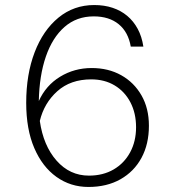

<svg xmlns="http://www.w3.org/2000/svg" viewBox="-20 -730 690 762"><path d="M344 -460Q410 -460 461 -431.5Q512 -403 541.5 -351.5Q571 -300 571 -231Q571 -158 541.5 -103.5Q512 -49 458 -18.5Q404 12 331 12Q260 12 204 -28Q148 -68 116 -142.5Q84 -217 84 -322Q84 -435 117.5 -522.5Q151 -610 212 -660Q273 -710 354 -710Q394 -710 427 -699Q460 -688 485 -667Q510 -646 526.5 -615.5Q543 -585 549 -545H499Q489 -603 451 -634Q413 -665 352 -665Q284 -665 236 -623Q188 -581 162 -505.5Q136 -430 134 -329Q162 -391 218.5 -425.5Q275 -460 344 -460ZM333 -33Q389 -33 431 -57.5Q473 -82 496.5 -125.5Q520 -169 520 -225Q520 -281 497.5 -324Q475 -367 435 -391Q395 -415 342 -415Q260 -415 207.5 -368Q155 -321 138 -250Q152 -152 204.5 -92.5Q257 -33 333 -33Z"/></svg>

Font: Azeret Mono Thin
Style: Regular
Weight: 100
Designer: Martin Vácha
Foundry: Displaay
Version: Version 1.002